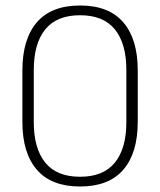

<svg xmlns="http://www.w3.org/2000/svg" viewBox="-20 -669 583 699"><path d="M271.5 10Q167 10 114.2 -51Q61.5 -112 61.5 -225.5V-412.5Q61.5 -526.5 114.2 -587.8Q167 -649 271.5 -649Q376 -649 428.8 -587.8Q481.5 -526.5 481.5 -412.5V-225.5Q481.5 -112 428.8 -51Q376 10 271.5 10ZM271.5 -25.5Q356.5 -25.5 398.2 -77Q440 -128.5 440 -224V-414.5Q440 -510.5 398.2 -562Q356.5 -613.5 271.5 -613.5Q186.5 -613.5 144.8 -562Q103 -510.5 103 -414.5V-224Q103 -128.5 144.8 -77Q186.5 -25.5 271.5 -25.5Z"/></svg>

Font: Anek Gurmukhi Medium ExtraLight
Style: Regular
Weight: 250
Version: Version 1.003